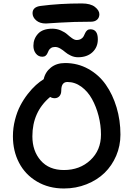

<svg xmlns="http://www.w3.org/2000/svg" viewBox="-20 -1053 767 1103"><path d="M243.2 -918Q208.5 -918 187.7 -936Q167 -954.1 167 -977.1Q167 -1013.2 213.9 -1019Q322.3 -1033.2 450.2 -1033.2Q500 -1033.2 525.4 -1013.2Q550.8 -993.2 550.8 -971.2Q550.8 -951.7 537.8 -939.9Q524.9 -928.2 502 -928.2Q403.8 -928.2 324.5 -923.1Q245.1 -918 243.2 -918ZM428.2 -724.1Q406.7 -724.1 387 -733.4Q367.2 -742.7 354.7 -753.7Q342.3 -764.6 326.7 -773.9Q311 -783.2 296.9 -783.2Q282.2 -783.2 273.2 -777.3Q264.2 -771.5 260 -763.2Q255.9 -754.9 252.4 -746.8Q249 -738.8 241.9 -732.9Q234.9 -727.1 223.1 -727.1Q200.7 -727.1 186.3 -745.1Q171.9 -763.2 171.9 -790Q171.9 -830.1 198.5 -859.1Q225.1 -888.2 280.8 -888.2Q307.1 -888.2 330.1 -877.9Q353 -867.7 366.2 -855.7Q379.4 -843.8 393.8 -833.5Q408.2 -823.2 419.9 -823.2Q435.5 -823.2 445.8 -829.6Q456.1 -835.9 460.7 -845Q465.3 -854 469.2 -863Q473.1 -872.1 480.5 -878.4Q487.8 -884.8 499 -884.8Q542 -884.8 542 -827.1Q542 -781.7 511 -752.9Q480 -724.1 428.2 -724.1ZM347.2 29.8Q259.8 29.8 192.4 -10Q125 -49.8 89.6 -117.7Q54.2 -185.5 54.2 -270Q54.2 -318.4 66.2 -364.7Q78.1 -411.1 96.7 -446.5Q115.2 -481.9 139.4 -512.9Q163.6 -543.9 186.3 -564.2Q209 -584.5 231 -598.1Q239.7 -638.7 272.2 -664.8Q304.7 -690.9 354 -690.9Q426.3 -690.9 487.1 -657.2Q547.9 -623.5 587.6 -566.9Q627.4 -510.3 649.7 -436Q671.9 -361.8 671.9 -279.8Q671.9 -215.3 647.5 -158.2Q623 -101.1 580.6 -59.8Q538.1 -18.6 477.3 5.6Q416.5 29.8 347.2 29.8ZM166 -270Q166 -185.5 213.9 -130.9Q261.7 -76.2 347.2 -76.2Q438.5 -76.2 499.3 -133.1Q560.1 -189.9 560.1 -279.8Q560.1 -333.5 546.4 -387Q532.7 -440.4 508.5 -484.1Q484.4 -527.8 447.3 -554.9Q410.2 -582 367.2 -582Q332 -582 332 -533.2Q332 -512.2 321.3 -500.5Q310.5 -488.8 293.9 -488.8Q279.8 -488.8 268.1 -496.1Q166 -410.6 166 -270Z"/></svg>

Font: Shantell Sans Bouncy
Style: Regular
Weight: 500
Designer: Stephen Nixon, Anya Danilova, Shantell Martin
Foundry: Arrow Type
Version: Version 1.006;[9816181b4]